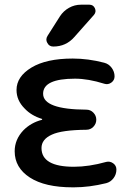

<svg xmlns="http://www.w3.org/2000/svg" viewBox="-20 -803 550 811"><path d="M233.4 -734.4Q248 -756.8 271.5 -770Q294.9 -783.2 322.3 -783.2H357.4Q374 -783.2 380.9 -768.1Q387.7 -752.9 377 -740.2L293.9 -646.5Q258.8 -606.4 205.1 -606.4Q187.5 -606.4 179.7 -622.1Q175.8 -628.9 175.8 -635.7Q175.8 -643.6 180.7 -651.4ZM292 -98.6Q355.5 -98.6 428.7 -119.1Q444.3 -123 458 -113.3Q471.7 -103.5 471.7 -86.9Q471.7 -66.4 459.5 -50.3Q447.3 -34.2 428.7 -29.3Q357.4 -11.7 292 -11.7Q290 -11.7 287.1 -11.7Q169.9 -11.7 106 -53.2Q42 -94.7 42 -164.1Q42 -213.9 79.1 -252.9Q111.3 -285.2 157.2 -296.9Q158.2 -297.9 158.2 -299.3Q158.2 -300.8 157.2 -300.8Q112.3 -314.5 84 -344.7Q49.8 -378.9 49.8 -422.9Q49.8 -479.5 112.8 -517.6Q175.8 -555.7 287.1 -555.7Q352.5 -555.7 419.9 -538.1Q439.5 -533.2 451.7 -516.6Q463.9 -500 463.9 -480.5Q463.9 -463.9 450.2 -454.1Q436.5 -444.3 420.9 -449.2Q352.5 -470.7 296.9 -470.7Q162.1 -470.7 162.1 -407.2Q162.1 -340.8 344.7 -339.8Q362.3 -339.8 374.5 -327.1Q386.7 -314.5 386.7 -297.4Q386.7 -280.3 374.5 -267.6Q362.3 -254.9 344.7 -254.9Q241.2 -253.9 199.2 -234.4Q155.3 -214.8 155.3 -177.7Q155.3 -98.6 292 -98.6Z"/></svg>

Font: Gen Jyuu Gothic Medium
Style: Regular
Weight: 500
Designer: [Source Han Sans]
Ryoko NISHIZUKA  (kana & ideographs); Paul D. Hunt (Latin, Greek & Cyrillic); Wenlong ZHANG  (bopomofo
Version: Version 1.002.20150607